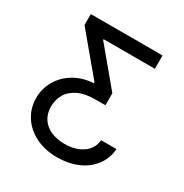

<svg xmlns="http://www.w3.org/2000/svg" viewBox="-166 -660 934 976"><g transform="rotate(30 300.5 -171.5)"><path d="M302.7 186.5Q232.9 186.5 177.7 159.7Q122.6 132.8 91.6 85.2Q60.5 37.6 60.5 -22.5Q60.5 -79.6 88.9 -126.7Q117.2 -173.8 166.7 -202.1Q216.3 -230.5 277.3 -233.4V-239.3L87.9 -465.8V-530.3H508.8V-452.1H208V-447.3L383.8 -236.3V-166H326.2Q264.6 -166 224.6 -146.5Q184.6 -127 166 -94.5Q147.5 -62 147.5 -22.5Q147.5 19.5 167.5 49.1Q187.5 78.6 222.4 93.5Q257.3 108.4 301.8 108.4Q364.3 108.4 406.2 79.8Q448.2 51.3 454.1 -1H543.9Q539.6 56.6 506.6 99.1Q473.6 141.6 420.4 164.1Q367.2 186.5 302.7 186.5Z"/></g></svg>

Font: Pretendard GOV
Style: Regular
Weight: 400
Designer: Base glyphs from Inter by Rasmus Andersson; Hangeul glyphs from Noto Sans CJK(Source Han Sans) by Jang Soo-young and Kan
Foundry: Kil Hyung-jin
Version: Version 1.309